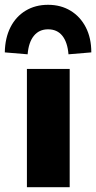

<svg xmlns="http://www.w3.org/2000/svg" viewBox="-60 -779 400 799"><path d="M52 0V-492H230V0ZM55 -553 -40 -561Q-39 -621 -16.5 -665.5Q6 -710 46.5 -734.5Q87 -759 140 -759Q193 -759 233.5 -734.5Q274 -710 297 -665.5Q320 -621 320 -561L225 -553Q221 -603 199.5 -630Q178 -657 140 -657Q103 -657 81 -630Q59 -603 55 -553Z"/></svg>

Font: Nunito Sans 12pt ExtraLight 12pt Black
Style: Regular
Weight: 900
Version: Version 3.101;gftools[0.9.27]